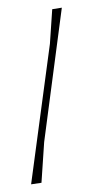

<svg xmlns="http://www.w3.org/2000/svg" viewBox="-20 -476 243 500"><path d="M95 -106 88 0 61 4 110 -362 116 -452 141 -456Z"/></svg>

Font: Luna Sans Thin
Style: Italic
Weight: 250
Italic angle: -7°
Designer: Juan Pablo del Peral
Foundry: Huerta Tipografica
Version: Version 2.001; ttfautohint (v1.5)